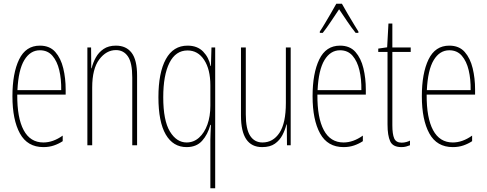

<svg xmlns="http://www.w3.org/2000/svg" viewBox="-20 -783 2627 1035"><path d="M195 -537Q248 -537 278 -503Q308 -469 321 -415Q334 -361 334 -301V-273H73Q72 -148 107.5 -81.5Q143 -15 214 -15Q266 -15 318 -52V-22Q297 -8 271 1Q245 10 214 10Q128 10 87.5 -63.5Q47 -137 47 -264Q47 -388 83 -462.5Q119 -537 195 -537ZM195 -512Q143 -512 111 -459Q79 -406 74 -297H310Q311 -356 299.5 -404.5Q288 -453 262.5 -482.5Q237 -512 195 -512Z M605 -537Q660 -537 689.5 -498.5Q719 -460 719 -375V0H693V-365Q693 -445 669.5 -479Q646 -513 605 -513Q553 -513 515 -462.5Q477 -412 477 -311V0H451V-527H471L472 -415H474Q481 -445 496.5 -473Q512 -501 538.5 -519Q565 -537 605 -537Z M1114 -30Q1114 -41 1115 -64.5Q1116 -88 1117 -110H1114Q1100 -58 1069.5 -24Q1039 10 986 10Q913 10 873.5 -58Q834 -126 834 -259Q834 -391 874 -464Q914 -537 991 -537Q1044 -537 1075 -505Q1106 -473 1115 -427H1117L1120 -527H1140V232H1114ZM986 -15Q1024 -15 1053 -41Q1082 -67 1098 -111.5Q1114 -156 1114 -213V-323Q1114 -409 1080.5 -460Q1047 -511 991 -511Q927 -511 893.5 -444.5Q860 -378 860 -259Q860 -133 896 -74Q932 -15 986 -15Z M1547 -527V0H1527L1526 -112H1524Q1517 -83 1502.5 -55Q1488 -27 1462 -8.5Q1436 10 1393 10Q1279 10 1279 -159V-527H1305V-167Q1305 -87 1328.5 -51Q1352 -15 1395 -15Q1452 -15 1486.5 -67Q1521 -119 1521 -228V-527Z M1813 -537Q1866 -537 1896 -503Q1926 -469 1939 -415Q1952 -361 1952 -301V-273H1691Q1690 -148 1725.5 -81.5Q1761 -15 1832 -15Q1884 -15 1936 -52V-22Q1915 -8 1889 1Q1863 10 1832 10Q1746 10 1705.5 -63.5Q1665 -137 1665 -264Q1665 -388 1701 -462.5Q1737 -537 1813 -537ZM1813 -512Q1761 -512 1729 -459Q1697 -406 1692 -297H1928Q1929 -356 1917.5 -404.5Q1906 -453 1880.5 -482.5Q1855 -512 1813 -512ZM1823 -763Q1836 -740 1854.5 -708Q1873 -676 1889.5 -649.5Q1906 -623 1912 -613V-606H1897Q1876 -632 1852 -667.5Q1828 -703 1808 -733Q1789 -705 1764.5 -668Q1740 -631 1720 -606H1704V-613Q1715 -629 1731 -656Q1747 -683 1764 -712Q1781 -741 1793 -763Z M2145 -14Q2158 -14 2170.5 -17.5Q2183 -21 2190 -25V0Q2180 4 2169 7Q2158 10 2144 10Q2098 10 2083.5 -21Q2069 -52 2069 -112V-503H2019V-521L2067 -528L2074 -656H2095V-527H2194V-503H2095V-108Q2095 -60 2105 -37Q2115 -14 2145 -14Z M2402 -537Q2455 -537 2485 -503Q2515 -469 2528 -415Q2541 -361 2541 -301V-273H2280Q2279 -148 2314.5 -81.5Q2350 -15 2421 -15Q2473 -15 2525 -52V-22Q2504 -8 2478 1Q2452 10 2421 10Q2335 10 2294.5 -63.5Q2254 -137 2254 -264Q2254 -388 2290 -462.5Q2326 -537 2402 -537ZM2402 -512Q2350 -512 2318 -459Q2286 -406 2281 -297H2517Q2518 -356 2506.5 -404.5Q2495 -453 2469.5 -482.5Q2444 -512 2402 -512Z"/></svg>

Font: Noto Sans Hebrew ExtraCondensed Thin
Style: Regular
Weight: 100
Width: 2
Designer: Monotype Design Team
Foundry: Monotype Imaging Inc.
Version: Version 2.004; ttfautohint (v1.8.4.7-5d5b)